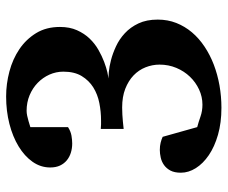

<svg xmlns="http://www.w3.org/2000/svg" viewBox="-78 -649 743 627"><g transform="rotate(-90 293.5 -335.5)"><path d="M543 -191.9Q543 -159.2 532 -131.3Q521 -103.5 501.5 -80.3Q481.9 -57.1 454.8 -39.1Q427.7 -21 395.8 -8.8Q363.8 3.4 327.9 9.8Q292 16.1 254.9 16.1Q206.1 16.1 167 4.9Q127.9 -6.3 100.3 -25.1Q72.8 -43.9 57.9 -67.6Q43 -91.3 43 -116.2Q43 -137.2 50 -150.4Q57.1 -163.6 68.1 -171.4Q79.1 -179.2 92.3 -182.1Q105.5 -185.1 117.2 -185.1Q130.4 -185.1 141.1 -182.4Q151.9 -179.7 160.2 -175.8L191.9 -63Q208.5 -58.6 226.6 -52.2Q244.6 -45.9 265.1 -45.9Q291 -45.9 314.7 -56.9Q338.4 -67.9 356.4 -86.7Q374.5 -105.5 385.3 -131.1Q396 -156.7 396 -186Q396 -209.5 387.2 -231.7Q378.4 -253.9 360.8 -270.8Q343.3 -287.6 317.1 -297.9Q291 -308.1 255.9 -308.1Q244.6 -308.1 232.4 -307.4Q220.2 -306.6 210 -305.7Q197.8 -304.2 186 -303.2V-377.9Q194.3 -377 200.7 -377H213.9Q242.2 -377 270.5 -382.6Q298.8 -388.2 321.5 -402.3Q344.2 -416.5 358.6 -440.2Q373 -463.9 373 -500Q373 -523.9 363.3 -545.7Q353.5 -567.4 336.4 -584Q319.3 -600.6 295.9 -610.4Q272.5 -620.1 245.1 -620.1Q237.8 -620.1 228.8 -618.2Q219.7 -616.2 211.4 -613.8Q202.1 -611.3 191.9 -607.9V-484.9Q178.2 -476.1 164.1 -473.6Q149.9 -471.2 138.2 -471.2Q122.6 -471.2 108.4 -475.6Q94.2 -480 83.5 -488.8Q72.8 -497.6 66.4 -511Q60.1 -524.4 60.1 -543Q60.1 -574.2 78.6 -600.6Q97.2 -627 128.9 -646.2Q160.6 -665.5 202.6 -676.3Q244.6 -687 292 -687Q333 -687 373.5 -676.3Q414.1 -665.5 446.3 -643.8Q478.5 -622.1 498.8 -589.1Q519 -556.2 519 -511.2Q519 -479.5 508.3 -455.6Q497.6 -431.6 481 -414.3Q464.4 -397 444.1 -385.5Q423.8 -374 405 -366.9Q386.2 -359.9 371.1 -356.4Q357.4 -353.5 350.6 -353Q356.9 -352.5 372.1 -351.6Q389.2 -350.1 410.9 -344.5Q432.6 -338.9 455.8 -328.1Q479 -317.4 498.5 -299.3Q518.1 -281.2 530.5 -254.9Q543 -228.5 543 -191.9Z"/></g></svg>

Font: Charis SIL Am
Style: Bold
Weight: 700
Foundry: SIL International
Version: Version 5.000